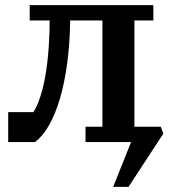

<svg xmlns="http://www.w3.org/2000/svg" viewBox="-20 -550 662 750"><path d="M110 -112Q125 -133 138 -174Q151 -215 159 -265Q167 -315 170.5 -369.5Q174 -424 174 -470H96V-530H579V-470H505V-55H608L618 -28L482 180H422L492 5H314V-55H380V-470H254Q253 -381 242.5 -303Q232 -225 214 -164.5Q196 -104 172 -61.5Q148 -19 117 5H12V-112Z"/></svg>

Font: PT Serif Caption
Style: Semibold
Weight: 600
Designer: A.Korolkova, O.Umpeleva, V.Yefimov
Foundry: ParaType Ltd
Version: Version 1.00;May 2, 2020;FontCreator 12.0.0.2544 64-bit